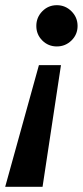

<svg xmlns="http://www.w3.org/2000/svg" viewBox="-81 -472 320 740"><path d="M218 -372Q218 -339 194.5 -316Q171 -293 138 -293Q105 -293 82 -316Q59 -339 59 -372Q59 -405 82 -428.5Q105 -452 138 -452Q171 -452 194.5 -428.5Q218 -405 218 -372ZM83 248H-61L69 -221H154Z"/></svg>

Font: Galada
Style: Regular
Weight: 400
Designer: Latin by Pablo Impallari, Bengali by Jeremie Hornus, Yoann Minet, and Juan Bruce
Foundry: black foundry
Version: Version 1.261;PS 1.261;hotconv 1.0.86;makeotf.lib2.5.63406